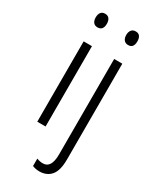

<svg xmlns="http://www.w3.org/2000/svg" viewBox="-243 -795 895 1101"><g transform="rotate(30 204.5 -245.0)"><path d="M104 -731Q123 -731 132 -718.5Q141 -706 141 -686Q141 -641 104 -641Q86 -641 76.5 -653Q67 -665 67 -686Q67 -706 76 -718.5Q85 -731 104 -731ZM131 -532V0H76V-532ZM269 -686Q269 -706 278.5 -718.5Q288 -731 307 -731Q326 -731 334.5 -718.5Q343 -706 343 -686Q343 -641 307 -641Q289 -641 279 -653Q269 -665 269 -686ZM230 241Q215 241 203 238.5Q191 236 182 232V183Q202 191 223 191Q278 191 278 100V-532H332V102Q332 175 305 207.5Q278 240 230 241Z"/></g></svg>

Font: Noto Sans Gurmukhi Condensed Light
Style: Regular
Weight: 300
Width: 3
Designer: Jelle Bosma - Monotype Design Team
Foundry: Monotype Imaging Inc.
Version: Version 2.004; ttfautohint (v1.8.4.7-5d5b)